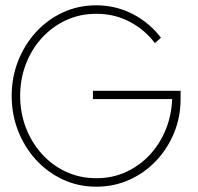

<svg xmlns="http://www.w3.org/2000/svg" viewBox="-20 -692 746 724"><path d="M330.5 -349.5H661V-318.5Q661 -251 636.5 -191.2Q612 -131.5 568.8 -85.8Q525.5 -40 467.8 -14Q410 12 343 12Q275 12 216.8 -15.2Q158.5 -42.5 115.2 -90Q72 -137.5 48 -199.2Q24 -261 24 -330.5Q24 -399.5 48 -461.2Q72 -523 115.2 -570.5Q158.5 -618 216.8 -645Q275 -672 343 -672Q380.5 -672 415.2 -663.5Q450 -655 481.2 -638.8Q512.5 -622.5 539.2 -600Q566 -577.5 587 -549.5L564 -529.5Q526 -580 469 -610Q412 -640 343 -640Q281 -640 228.5 -615.5Q176 -591 137.2 -548.2Q98.5 -505.5 77.2 -449.5Q56 -393.5 56 -330.5Q56 -267.5 77.2 -211.5Q98.5 -155.5 137.2 -112.2Q176 -69 228.5 -44.5Q281 -20 343 -20Q404 -20 455.2 -43.5Q506.5 -67 544.8 -108.2Q583 -149.5 605 -203.5Q627 -257.5 629 -318.5H330.5Z"/></svg>

Font: League Spartan Thin
Style: Regular
Weight: 100
Foundry: The League of Moveable Type
Version: Version 2.002